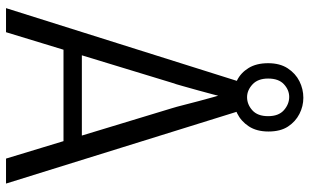

<svg xmlns="http://www.w3.org/2000/svg" viewBox="-215 -813 1028 638"><g transform="rotate(90 299.0 -494.0)"><path d="M7 0 249 -768H351L590 0H507L340 -550Q335 -566 329 -590Q323 -614 316 -640Q309 -666 302.5 -689.5Q296 -713 291 -729H304Q300 -713 294 -689Q288 -665 280.5 -639Q273 -613 266.5 -589Q260 -565 254 -548L87 0ZM125 -191V-252H469V-191ZM301 -755Q273 -755 247.5 -767.5Q222 -780 206 -806Q190 -832 190 -871Q190 -910 207 -936Q224 -962 250 -975Q276 -988 305 -988Q333 -988 358.5 -975Q384 -962 400.5 -937Q417 -912 417 -872Q417 -833 400 -807Q383 -781 356.5 -768Q330 -755 301 -755ZM303 -801Q327 -801 346.5 -818.5Q366 -836 366 -871Q366 -906 346 -923.5Q326 -941 302 -941Q279 -941 260 -923.5Q241 -906 241 -871Q241 -837 260.5 -819Q280 -801 303 -801Z"/></g></svg>

Font: Yaldevi ExtraLight
Style: Regular
Weight: 400
Version: Version 1.100